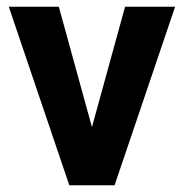

<svg xmlns="http://www.w3.org/2000/svg" viewBox="-20 -548 545 568"><path d="M6 -528 185 0H319L498 -528H350L252 -172L154 -528Z"/></svg>

Font: Aerodynamic
Style: Regular
Weight: 500
Designer: Google
Version: Version 2.000980; 2014